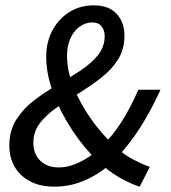

<svg xmlns="http://www.w3.org/2000/svg" viewBox="-20 -687 640 719"><path d="M183 12Q107 12 61 -30Q15 -72 15 -142Q15 -198 41 -239Q67 -280 107.5 -311Q148 -342 193.5 -368.5Q239 -395 279.5 -421.5Q320 -448 346 -479.5Q372 -511 372 -552Q372 -573 360.5 -588Q349 -603 326 -603Q300 -603 278 -587Q256 -571 243.5 -543Q231 -515 231 -478Q231 -420 256.5 -358Q282 -296 323 -238.5Q364 -181 413 -137Q445 -107 480 -89Q515 -71 541 -62L503 12Q468 1 427 -22.5Q386 -46 349 -81Q296 -131 251.5 -198Q207 -265 180 -337Q153 -409 153 -474Q153 -530 176.5 -573.5Q200 -617 240 -642Q280 -667 331 -667Q388 -667 417 -635Q446 -603 446 -554Q446 -502 421.5 -463.5Q397 -425 358 -395Q319 -365 275.5 -338Q232 -311 193 -284.5Q154 -258 129.5 -226Q105 -194 105 -153Q105 -110 131 -85Q157 -60 200 -60Q238 -60 279 -80Q320 -100 356 -134Q403 -179 437 -233.5Q471 -288 498 -351H581Q547 -276 506 -211Q465 -146 412 -91Q365 -43 306.5 -15.5Q248 12 183 12Z"/></svg>

Font: Source Code Pro ExtraLight Medium
Style: Italic
Weight: 500
Italic angle: -11°
Monospace: yes
Version: Version 1.016;hotconv 1.0.116;makeotfexe 2.5.65601